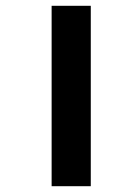

<svg xmlns="http://www.w3.org/2000/svg" viewBox="-20 -642 414 662"><path d="M158 -622V0H293V-622Z"/></svg>

Font: Noto Sans Devanagari UI ExtraCondensed ExtraBold
Style: Regular
Weight: 800
Width: 2
Designer: Jelle Bosma - Monotype Design Team
Foundry: Monotype Imaging Inc.
Version: Version 2.003